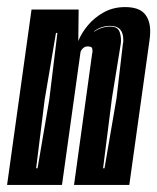

<svg xmlns="http://www.w3.org/2000/svg" viewBox="-29 -522 444 542"><path d="M-9 0 60 -495H193L192 -406Q201 -429 219.5 -451Q238 -473 264.5 -487.5Q291 -502 324 -502Q362 -502 378.5 -484Q395 -466 395 -433Q395 -427 394.5 -421Q394 -415 393 -408L336 0H180L231 -370Q232 -373 232 -375.5Q232 -378 232 -379Q232 -387 228.5 -389Q225 -391 218 -391Q210 -391 204 -384.5Q198 -378 198 -373L146 0ZM262 -47H266L300 -245L318 -399Q319 -402 319 -405Q319 -408 319 -410Q319 -449 282 -449Q257 -449 237 -434L236 -432Q258 -447 282 -447Q304 -447 309 -431Q314 -415 312 -399L287 -245ZM73 -47H77L110 -240L133 -429H129L97 -240Z"/></svg>

Font: Alumni Sans Inline One
Style: Italic
Weight: 400
Italic angle: -8°
Designer: Robert E. Leuschke
Foundry: Robert E. Leuschke
Version: Version 1.100; ttfautohint (v1.8.3)